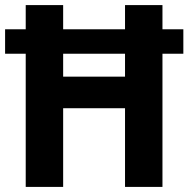

<svg xmlns="http://www.w3.org/2000/svg" viewBox="-21 -734 740 754"><path d="M80 0V-523H-1V-619H80V-714H227V-619H470V-714H617V-619H699V-523H617V0H470V-309H227V0ZM227 -433H470V-523H227Z"/></svg>

Font: Noto Sans Lao SemiCondensed
Style: Bold
Weight: 700
Width: 4
Designer: Monotype Design Team
Foundry: Monotype Imaging Inc.
Version: Version 2.003; ttfautohint (v1.8.4.7-5d5b)